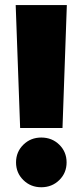

<svg xmlns="http://www.w3.org/2000/svg" viewBox="-20 -748 334 777"><path d="M61.5 -230 43.5 -727.5H250.5L232.9 -230ZM147 9.8Q104 9.8 74.5 -19.3Q44.9 -48.3 44.9 -90.8Q44.9 -133.3 74.5 -162.4Q104 -191.4 147 -191.4Q190.4 -191.4 220 -162.4Q249.5 -133.3 249.5 -90.8Q249.5 -48.3 220 -19.3Q190.4 9.8 147 9.8Z"/></svg>

Font: Inter 28pt Black
Style: Regular
Weight: 900
Designer: Rasmus Andersson
Foundry: rsms
Version: Version 4.001;git-66647c0bb